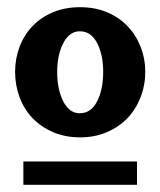

<svg xmlns="http://www.w3.org/2000/svg" viewBox="-20 -720 445 534"><path d="M22 -520Q22 -557 34.5 -590Q47 -623 70.5 -647.5Q94 -672 127.5 -686Q161 -700 203 -700Q244 -700 277.5 -686Q311 -672 334.5 -647.5Q358 -623 371 -590Q384 -557 384 -520Q384 -483 371 -449.5Q358 -416 334.5 -391.5Q311 -367 277.5 -352.5Q244 -338 203 -338Q161 -338 127.5 -352.5Q94 -367 70.5 -391.5Q47 -416 34.5 -449.5Q22 -483 22 -520ZM139 -520Q139 -471 156 -438Q173 -405 202 -405Q233 -405 250 -438Q267 -471 267 -520Q267 -568 250 -600.5Q233 -633 202 -633Q173 -633 156 -600Q139 -567 139 -520ZM45 -271H361V-206H45Z"/></svg>

Font: LT Museum
Style: Bold
Weight: 700
Designer: Daniel Lyons
Foundry: LyonsType
Version: Version 1.010